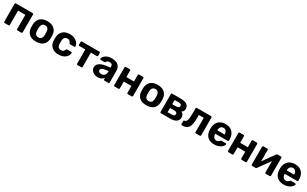

<svg xmlns="http://www.w3.org/2000/svg" viewBox="360 -2469 7071 4417"><g transform="rotate(30 3895.0 -260.0)"><path d="M87 0Q77 0 70 -7Q63 -14 63 -25V-495Q63 -506 70 -513Q77 -520 87 -520H530Q540 -520 547 -513Q554 -506 554 -495V-25Q554 -14 547 -7Q540 0 530 0H430Q419 0 412 -7Q405 -14 405 -25V-402H212V-25Q212 -14 205 -7Q198 0 187 0Z M922 10Q839 10 783 -17.5Q727 -45 697.5 -96Q668 -147 665 -215Q664 -235 664 -260.5Q664 -286 665 -305Q668 -374 699 -424.5Q730 -475 786 -502.5Q842 -530 922 -530Q1001 -530 1057 -502.5Q1113 -475 1144 -424.5Q1175 -374 1178 -305Q1180 -286 1180 -260.5Q1180 -235 1178 -215Q1175 -147 1145.5 -96Q1116 -45 1060 -17.5Q1004 10 922 10ZM922 -100Q971 -100 996 -130.5Q1021 -161 1023 -220Q1024 -235 1024 -260Q1024 -285 1023 -300Q1021 -358 996 -389Q971 -420 922 -420Q873 -420 847.5 -389Q822 -358 820 -300Q819 -285 819 -260Q819 -235 820 -220Q822 -161 847.5 -130.5Q873 -100 922 -100Z M1516 10Q1443 10 1387.5 -17Q1332 -44 1300 -95.5Q1268 -147 1265 -219Q1264 -235 1264 -259.5Q1264 -284 1265 -300Q1268 -373 1299.5 -424.5Q1331 -476 1387 -503Q1443 -530 1516 -530Q1583 -530 1630 -511.5Q1677 -493 1707 -465Q1737 -437 1751.5 -406.5Q1766 -376 1767 -353Q1768 -343 1760.5 -335.5Q1753 -328 1743 -328H1636Q1626 -328 1620.5 -333.5Q1615 -339 1610 -349Q1596 -384 1574 -399Q1552 -414 1519 -414Q1474 -414 1448 -385Q1422 -356 1420 -295Q1419 -256 1420 -224Q1423 -162 1448.5 -134Q1474 -106 1519 -106Q1554 -106 1575 -121Q1596 -136 1610 -171Q1614 -181 1620 -186.5Q1626 -192 1636 -192H1743Q1753 -192 1760.5 -184.5Q1768 -177 1767 -167Q1766 -150 1757.5 -127Q1749 -104 1730.5 -80Q1712 -56 1683 -35.5Q1654 -15 1612.5 -2.5Q1571 10 1516 10Z M2023 0Q2012 0 2005 -7Q1998 -14 1998 -25V-402H1841Q1830 -402 1823 -409Q1816 -416 1816 -427V-495Q1816 -506 1823 -513Q1830 -520 1841 -520H2302Q2313 -520 2320 -513Q2327 -506 2327 -495V-427Q2327 -416 2320 -409Q2313 -402 2302 -402H2145V-25Q2145 -14 2138 -7Q2131 0 2121 0Z M2557 10Q2504 10 2462 -10.5Q2420 -31 2395 -66Q2370 -101 2370 -144Q2370 -215 2427.5 -256Q2485 -297 2579 -312L2710 -331V-349Q2710 -388 2692 -409Q2674 -430 2629 -430Q2596 -430 2576 -417Q2556 -404 2545 -383Q2537 -370 2522 -370H2427Q2416 -370 2410 -376.5Q2404 -383 2405 -392Q2405 -409 2418 -432Q2431 -455 2458 -477.5Q2485 -500 2527 -515Q2569 -530 2630 -530Q2693 -530 2738 -515Q2783 -500 2810 -473Q2837 -446 2850 -410.5Q2863 -375 2863 -334V-25Q2863 -14 2856 -7Q2849 0 2838 0H2740Q2730 0 2723 -7Q2716 -14 2716 -25V-62Q2703 -43 2681 -26.5Q2659 -10 2628.5 0Q2598 10 2557 10ZM2597 -94Q2630 -94 2656 -108Q2682 -122 2697 -151Q2712 -180 2712 -224V-241L2619 -226Q2565 -217 2540 -199Q2515 -181 2515 -155Q2515 -136 2526.5 -122Q2538 -108 2557 -101Q2576 -94 2597 -94Z M3008 0Q2998 0 2991 -7Q2984 -14 2984 -25V-495Q2984 -506 2991 -513Q2998 -520 3008 -520H3108Q3119 -520 3126 -513Q3133 -506 3133 -495V-323H3336V-495Q3336 -506 3343 -513Q3350 -520 3361 -520H3461Q3471 -520 3478 -513Q3485 -506 3485 -495V-25Q3485 -14 3478 -7Q3471 0 3461 0H3361Q3350 0 3343 -7Q3336 -14 3336 -25V-205H3133V-25Q3133 -14 3126 -7Q3119 0 3108 0Z M3852 10Q3769 10 3713 -17.5Q3657 -45 3627.5 -96Q3598 -147 3595 -215Q3594 -235 3594 -260.5Q3594 -286 3595 -305Q3598 -374 3629 -424.5Q3660 -475 3716 -502.5Q3772 -530 3852 -530Q3931 -530 3987 -502.5Q4043 -475 4074 -424.5Q4105 -374 4108 -305Q4110 -286 4110 -260.5Q4110 -235 4108 -215Q4105 -147 4075.5 -96Q4046 -45 3990 -17.5Q3934 10 3852 10ZM3852 -100Q3901 -100 3926 -130.5Q3951 -161 3953 -220Q3954 -235 3954 -260Q3954 -285 3953 -300Q3951 -358 3926 -389Q3901 -420 3852 -420Q3803 -420 3777.5 -389Q3752 -358 3750 -300Q3749 -285 3749 -260Q3749 -235 3750 -220Q3752 -161 3777.5 -130.5Q3803 -100 3852 -100Z M4239 0Q4229 0 4222 -7Q4215 -14 4215 -25V-495Q4215 -506 4222 -513Q4229 -520 4239 -520H4467Q4579 -520 4631.5 -480.5Q4684 -441 4684 -374Q4684 -334 4669 -310.5Q4654 -287 4627 -270Q4661 -254 4680.5 -222.5Q4700 -191 4700 -152Q4700 -81 4645 -40.5Q4590 0 4480 0ZM4359 -98H4471Q4506 -98 4527.5 -111.5Q4549 -125 4549 -154Q4549 -184 4529 -197Q4509 -210 4471 -210H4359ZM4359 -312H4467Q4503 -312 4524 -327Q4545 -342 4545 -370Q4545 -399 4524 -410.5Q4503 -422 4467 -422H4359Z M4796 0Q4786 0 4778.5 -7.5Q4771 -15 4771 -25V-100Q4771 -122 4795 -124Q4824 -127 4840.5 -151.5Q4857 -176 4864 -227Q4871 -278 4871 -358V-495Q4871 -506 4878 -513Q4885 -520 4896 -520H5269Q5280 -520 5287 -513Q5294 -506 5294 -495V-25Q5294 -14 5287 -7Q5280 0 5269 0H5169Q5159 0 5151.5 -7Q5144 -14 5144 -25V-402H5014V-341Q5014 -246 5003.5 -180Q4993 -114 4968 -74.5Q4943 -35 4901 -17.5Q4859 0 4796 0Z M5655 10Q5540 10 5472.5 -54Q5405 -118 5401 -240Q5401 -248 5401 -261.5Q5401 -275 5401 -283Q5405 -360 5436 -415.5Q5467 -471 5523 -500.5Q5579 -530 5654 -530Q5738 -530 5794.5 -495.5Q5851 -461 5879.5 -401.5Q5908 -342 5908 -265V-242Q5908 -232 5900.5 -225Q5893 -218 5883 -218H5556Q5556 -217 5556 -214.5Q5556 -212 5556 -210Q5557 -178 5568.5 -151.5Q5580 -125 5601.5 -109Q5623 -93 5653 -93Q5678 -93 5694 -100Q5710 -107 5720.5 -117Q5731 -127 5736 -134Q5745 -144 5750.5 -146.5Q5756 -149 5768 -149H5872Q5882 -149 5888.5 -143.5Q5895 -138 5894 -128Q5893 -112 5877.5 -88.5Q5862 -65 5832 -42.5Q5802 -20 5757.5 -5Q5713 10 5655 10ZM5556 -309H5752V-311Q5752 -347 5740.5 -373.5Q5729 -400 5707 -415Q5685 -430 5654 -430Q5623 -430 5601 -415Q5579 -400 5567.5 -373.5Q5556 -347 5556 -311Z M6032 0Q6022 0 6015 -7Q6008 -14 6008 -25V-495Q6008 -506 6015 -513Q6022 -520 6032 -520H6132Q6143 -520 6150 -513Q6157 -506 6157 -495V-323H6360V-495Q6360 -506 6367 -513Q6374 -520 6385 -520H6485Q6495 -520 6502 -513Q6509 -506 6509 -495V-25Q6509 -14 6502 -7Q6495 0 6485 0H6385Q6374 0 6367 -7Q6360 -14 6360 -25V-205H6157V-25Q6157 -14 6150 -7Q6143 0 6132 0Z M6661 0Q6652 0 6645 -7Q6638 -14 6638 -24V-495Q6638 -506 6645 -513Q6652 -520 6662 -520H6762Q6773 -520 6780 -513Q6787 -506 6787 -495V-115L6747 -138L7008 -504Q7013 -511 7019.5 -515.5Q7026 -520 7036 -520H7126Q7136 -520 7143 -513Q7150 -506 7150 -497V-25Q7150 -14 7143 -7Q7136 0 7125 0H7025Q7015 0 7008 -7Q7001 -14 7001 -25V-390L7042 -383L6779 -16Q6775 -9 6768 -4.5Q6761 0 6752 0Z M7500 10Q7385 10 7317.5 -54Q7250 -118 7246 -240Q7246 -248 7246 -261.5Q7246 -275 7246 -283Q7250 -360 7281 -415.5Q7312 -471 7368 -500.5Q7424 -530 7499 -530Q7583 -530 7639.5 -495.5Q7696 -461 7724.5 -401.5Q7753 -342 7753 -265V-242Q7753 -232 7745.5 -225Q7738 -218 7728 -218H7401Q7401 -217 7401 -214.5Q7401 -212 7401 -210Q7402 -178 7413.5 -151.5Q7425 -125 7446.5 -109Q7468 -93 7498 -93Q7523 -93 7539 -100Q7555 -107 7565.5 -117Q7576 -127 7581 -134Q7590 -144 7595.5 -146.5Q7601 -149 7613 -149H7717Q7727 -149 7733.5 -143.5Q7740 -138 7739 -128Q7738 -112 7722.5 -88.5Q7707 -65 7677 -42.5Q7647 -20 7602.5 -5Q7558 10 7500 10ZM7401 -309H7597V-311Q7597 -347 7585.5 -373.5Q7574 -400 7552 -415Q7530 -430 7499 -430Q7468 -430 7446 -415Q7424 -400 7412.5 -373.5Q7401 -347 7401 -311Z"/></g></svg>

Font: Rubik SemiBold
Style: Regular
Weight: 600
Designer: Hubert and Fischer
Foundry: Hubert and Fischer
Version: Version 2.300;gftools[0.9.30]